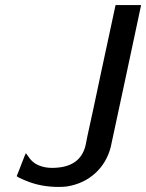

<svg xmlns="http://www.w3.org/2000/svg" viewBox="-20 -714 575 756"><path d="M377 -424 435 -694H535V-691Q534 -685 475.5 -412Q417 -139 416 -135Q400 -73 355 -32Q310 9 245 20Q231 22 210 22Q141 22 83 -2Q46 -17 46 -21L54 -41Q62 -61 70.5 -83.5Q79 -106 81 -109L82 -110Q83 -110 87 -104Q91 -98 97.5 -89.5Q104 -81 114.5 -73Q125 -65 143.5 -59Q162 -53 185 -53Q296 -53 317 -142Q317 -145 325 -182Q333 -219 348.5 -289.5Q364 -360 377 -424Z"/></svg>

Font: MathJax_SansSerif
Style: Italic
Weight: 400
Version: Version 1.1